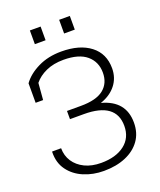

<svg xmlns="http://www.w3.org/2000/svg" viewBox="-163 -997 920 1107"><g transform="rotate(-20 297.0 -443.5)"><path d="M281.2 10.3Q214.8 10.3 158.7 -13.4Q102.5 -37.1 69.1 -82.8Q35.6 -128.4 37.1 -194.3L38.1 -197.3H92.8Q92.8 -151.4 116.2 -115.7Q139.6 -80.1 182.1 -59.3Q224.6 -38.6 282.2 -38.6Q372.6 -38.6 426 -79.8Q479.5 -121.1 479.5 -194.3Q479.5 -337.4 283.7 -337.4H198.2V-387.7H283.7Q378.4 -387.7 423.3 -423.8Q468.3 -460 468.3 -524.9Q468.3 -591.3 420.9 -631.6Q373.5 -671.9 279.3 -671.9Q217.8 -671.9 171.9 -651.1Q126 -630.4 98.6 -596.2L90.3 -493.7H44.4V-613.3Q77.6 -659.7 140.1 -690.4Q202.6 -721.2 283.2 -721.2Q396 -721.2 461.4 -670.9Q526.9 -620.6 526.9 -530.3Q526.9 -471.7 492.9 -428.5Q459 -385.3 397.5 -364.3Q538.1 -327.1 538.1 -192.9Q538.1 -129.4 505.6 -84Q473.1 -38.6 415.3 -14.2Q357.4 10.3 281.2 10.3ZM335.4 -813V-897H400.9V-813ZM155.8 -813V-897H221.7V-813Z"/></g></svg>

Font: Roboto Slab Light
Style: Regular
Weight: 300
Designer: Google
Version: Version 2.000; ttfautohint (v1.8.1.43-b0c9)